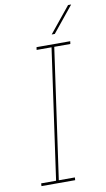

<svg xmlns="http://www.w3.org/2000/svg" viewBox="-97 -929 538 976"><g transform="rotate(-10 172.0 -441.5)"><path d="M36 -14 35 0H209L210 -14H127L222 -686H305L307 -700H133L131 -686H208L113 -14ZM220 -750H236Q263 -783 290 -816.5Q317 -850 344 -883H328Q301 -850 274 -816.5Q247 -783 220 -750Z"/></g></svg>

Font: Josefin Slab Thin
Style: Italic
Weight: 100
Italic angle: -12°
Designer: Santiago Orozco
Foundry: Typemade
Version: Version 2.000